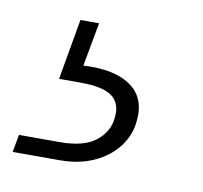

<svg xmlns="http://www.w3.org/2000/svg" viewBox="-133 -53 376 355"><g transform="rotate(10 55.5 124.0)"><path d="M-89 255 -83 222H-6Q39 222 61.5 204Q84 186 86 159Q89 133 72 120Q55 107 12 107H-28L-8 -7H27L12 75Q53 73 79.5 82.5Q106 92 118 111Q130 130 127 158Q125 185 108.5 207Q92 229 64 242Q36 255 -1 255Z"/></g></svg>

Font: DM Sans 20pt ExtraLight
Style: Italic
Weight: 250
Italic angle: -10°
Version: Version 4.004;gftools[0.9.30]